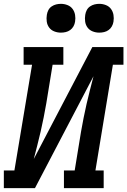

<svg xmlns="http://www.w3.org/2000/svg" viewBox="-27 -980 663 1000"><path d="M-7 0V-92H48L140 -643H96V-735H303V-643H247L214 -441Q208 -405 200.5 -368.5Q193 -332 185 -296Q177 -260 167.5 -224Q158 -188 149 -152L454 -735H616V-643H561L470 -92H513V0H306V-92H362L395 -294Q401 -330 408.5 -366.5Q416 -403 424 -439Q432 -475 441.5 -511Q451 -547 460 -583L155 0ZM490 -810Q472 -810 455.5 -816.5Q439 -823 429 -836.5Q419 -850 416.5 -867.5Q414 -885 417 -903Q419 -916 425 -927.5Q431 -939 442 -946.5Q453 -954 465.5 -957Q478 -960 490 -960Q508 -960 524.5 -953.5Q541 -947 551 -933.5Q561 -920 564 -902.5Q567 -885 564 -867Q562 -854 555.5 -842.5Q549 -831 538.5 -823.5Q528 -816 515.5 -813Q503 -810 490 -810ZM290 -810Q272 -810 255.5 -816.5Q239 -823 229 -836.5Q219 -850 216.5 -867.5Q214 -885 217 -903Q219 -916 225 -927.5Q231 -939 242 -946.5Q253 -954 265.5 -957Q278 -960 290 -960Q308 -960 324.5 -953.5Q341 -947 351 -933.5Q361 -920 364 -902.5Q367 -885 364 -867Q362 -854 355.5 -842.5Q349 -831 338.5 -823.5Q328 -816 315.5 -813Q303 -810 290 -810Z"/></svg>

Font: Iosevka Curly Slab SmBdExObl
Style: Regular
Weight: 600
Width: 7
Italic angle: -9°
Monospace: yes
Designer: Belleve Invis
Foundry: Belleve Invis
Version: Version 11.1.0; ttfautohint (v1.8.3)